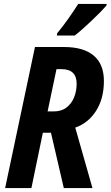

<svg xmlns="http://www.w3.org/2000/svg" viewBox="-20 -952 560 972"><path d="M6 0 157 -714H304Q403 -714 454.5 -670.5Q506 -627 506 -542Q506 -453 466.5 -391Q427 -329 361 -306L448 0H303L238 -280H197L139 0ZM252 -388Q291 -388 316.5 -407.5Q342 -427 355 -459Q368 -491 368 -528Q368 -602 291 -602H266L221 -388ZM269 -783Q298 -818 325.5 -857Q353 -896 376 -932H520L519 -924Q508 -911 487.5 -890Q467 -869 442.5 -846Q418 -823 395.5 -803Q373 -783 358 -772H268Z"/></svg>

Font: Noto Sans Condensed
Style: Bold Italic
Weight: 700
Width: 3
Italic angle: -12°
Designer: Monotype Design Team
Foundry: Monotype Imaging Inc.
Version: Version 2.013; ttfautohint (v1.8.4.7-5d5b)